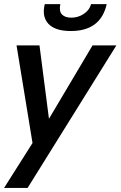

<svg xmlns="http://www.w3.org/2000/svg" viewBox="-20 -710 590 940"><path d="M326.7 -558.1Q250 -558.1 217 -593.5Q184.1 -628.9 199.2 -689.9H275.4Q268.1 -655.3 283.2 -639.4Q298.3 -623.5 329.1 -623.5Q363.3 -623.5 391.1 -642.6Q418.9 -661.6 425.8 -689.9H502.4Q473.1 -558.1 326.7 -558.1ZM0 210 139.2 -9.8 61 -487.8H173.3L219.7 -128.4L433.1 -487.8H549.8L115.2 210Z"/></svg>

Font: HK Grotesk SemiBold Italic
Style: Regular
Weight: 600
Italic angle: -13°
Designer: Alfredo Marco Pradil and Stefan Peev
Foundry: Hanken Design Co.
Version: Version 1.000;PS 001.000;hotconv 1.0.88;makeotf.lib2.5.64775